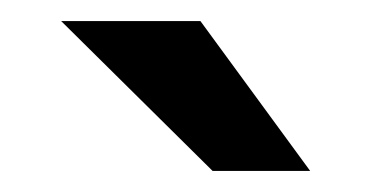

<svg xmlns="http://www.w3.org/2000/svg" viewBox="-20 -717 352 182"><path d="M38 -697H170L274 -555H181.5Z"/></svg>

Font: HK Grotesk
Style: Bold
Weight: 700
Designer: Alfredo Marco Pradil
Foundry: Hanken Design Co.
Version: Version 3.001